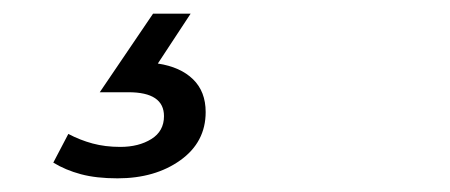

<svg xmlns="http://www.w3.org/2000/svg" viewBox="-20 -38 658 281"><path d="M152 223Q121 223 98.5 217Q76 211 58 200L80 158Q97 167 115.5 172Q134 177 156 177Q183 177 201.5 165.5Q220 154 220 132Q220 97 168 97H126L204 -18H259L211 55Q244 60 262.5 78Q281 96 281 126Q281 170 244 196.5Q207 223 152 223Z"/></svg>

Font: Livvic
Style: Italic
Weight: 400
Italic angle: -10°
Designer: Jacques Le Bailly, Baron von Fonthausen
Version: Version 1.001; ttfautohint (v1.8.2)